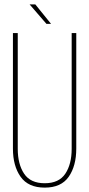

<svg xmlns="http://www.w3.org/2000/svg" viewBox="-20 -851 407 876"><path d="M115 -831H141L213 -742H192ZM328 -700V-173Q328 -94 293.5 -44.5Q259 5 184 5Q109 5 74 -44.5Q39 -94 39 -173V-700H61V-172Q61 -102 90 -58.5Q119 -15 184 -15Q249 -15 278 -58.5Q307 -102 307 -172V-700Z"/></svg>

Font: TypoPRO Bebas Neue
Style: Regular
Weight: 300
Designer: Ryoichi Tsunekawa
Foundry: Ryoichi Tsunekawa
Version: Version 001.003